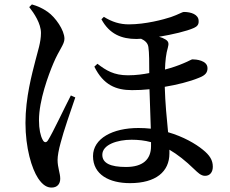

<svg xmlns="http://www.w3.org/2000/svg" viewBox="-20 -797 1040 867"><path d="M213 50C239 50 252 33 252 10C252 -15 240 -40 240 -75C240 -92 245 -121 254 -153C266 -201 300 -299 320 -357L300 -366C273 -314 217 -195 197 -164C189 -151 179 -152 172 -167C163 -184 156 -213 156 -254C156 -344 199 -459 221 -511C247 -573 271 -596 271 -622C271 -661 230 -719 196 -743C172 -760 149 -770 124 -777L112 -765C134 -737 165 -691 165 -648C165 -606 150 -564 140 -524C125 -465 95 -357 95 -242C95 -129 123 -36 152 8C174 41 194 50 213 50ZM596 -621 617 -622C632 -615 647 -605 650 -585C654 -560 654 -511 654 -467C628 -462 596 -457 558 -457C494 -457 459 -479 420 -509L406 -496C447 -413 504 -390 576 -390C603 -390 628 -391 655 -394L661 -216C643 -218 624 -219 605 -219C489 -219 400 -172 400 -92C400 -8 474 30 567 30C684 30 745 -22 745 -104V-121C781 -100 818 -71 857 -33C873 -18 887 -3 906 -3C929 -3 941 -21 941 -44C941 -74 927 -96 896 -121C863 -148 808 -180 739 -200C733 -260 726 -333 724 -405C778 -414 836 -428 879 -446C908 -457 917 -470 917 -489C917 -525 864 -529 849 -529C844 -529 833 -521 808 -511C785 -501 756 -491 725 -483C726 -520 730 -556 738 -582C743 -600 742 -610 727 -619C719 -624 710 -628 698 -631C758 -641 823 -656 856 -671C869 -677 878 -685 877 -702C877 -732 842 -743 811 -743C802 -743 787 -732 752 -720C719 -709 637 -687 562 -687C521 -687 486 -698 449 -721L438 -710C474 -643 529 -621 596 -621ZM662 -155V-137C662 -77 625 -43 549 -43C479 -43 442 -60 442 -98C442 -144 510 -166 574 -166C604 -166 633 -163 662 -155Z"/></svg>

Font: GenKiMin2 TW SB
Style: Regular
Weight: 600
Version: Version 2.100;PS 2.1;hotconv 16.6.51;makeotf.lib2.5.65220 DE